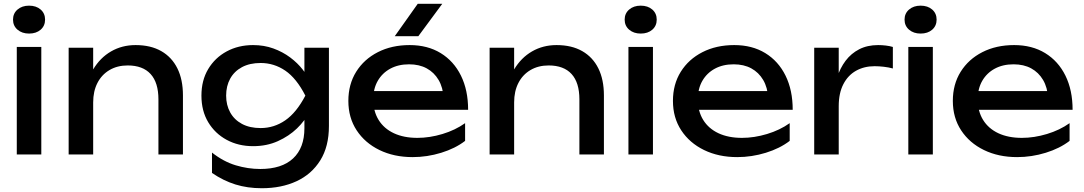

<svg xmlns="http://www.w3.org/2000/svg" viewBox="-20 -819 5745 1018"><path d="M69 -570H134H199V0H69ZM134 -641Q97 -641 73 -661.5Q49 -682 49 -715Q49 -748 73 -768.5Q97 -789 134 -789Q172 -789 195.5 -768.5Q219 -748 219 -715Q219 -682 195.5 -661.5Q172 -641 134 -641Z M344 -566H474V-362V0H344V-381ZM699 -580Q779 -580 835 -548Q891 -516 920.5 -456.5Q950 -397 950 -313V0H820V-292Q820 -381 778.5 -426.5Q737 -472 657 -472Q602 -472 560.5 -447.5Q519 -423 496.5 -379Q474 -335 474 -276L428 -301Q437 -389 474 -451Q511 -513 569 -546.5Q627 -580 699 -580Z M1594 -139V-239L1599 -257V-366L1594 -386V-566H1724V-151Q1724 -42 1678 31.5Q1632 105 1552 142Q1472 179 1368 179Q1292 179 1228 159Q1164 139 1104 98V-10Q1165 38 1230 57.5Q1295 77 1360 77Q1474 77 1534 21Q1594 -35 1594 -139ZM1322 -44Q1244 -44 1182 -77.5Q1120 -111 1084 -171Q1048 -231 1048 -312Q1048 -393 1084 -453Q1120 -513 1182 -546.5Q1244 -580 1322 -580Q1380 -580 1429.5 -562Q1479 -544 1518.5 -514.5Q1558 -485 1585.5 -449.5Q1613 -414 1628 -377.5Q1643 -341 1643 -311Q1643 -272 1620 -225.5Q1597 -179 1554.5 -138Q1512 -97 1453 -70.5Q1394 -44 1322 -44ZM1362 -140Q1433 -140 1492.5 -181Q1552 -222 1599 -312Q1552 -404 1492.5 -444.5Q1433 -485 1362 -485Q1304 -485 1263 -463Q1222 -441 1200.5 -402Q1179 -363 1179 -312Q1179 -262 1200.5 -223Q1222 -184 1263 -162Q1304 -140 1362 -140Z M2168 14Q2069 14 1992 -23.5Q1915 -61 1871 -128Q1827 -195 1827 -284Q1827 -372 1868.5 -438.5Q1910 -505 1983.5 -542.5Q2057 -580 2152 -580Q2247 -580 2316.5 -537.5Q2386 -495 2424 -418Q2462 -341 2462 -237H1929V-336H2397L2332 -299Q2329 -355 2305.5 -395Q2282 -435 2242.5 -456.5Q2203 -478 2149 -478Q2092 -478 2049.5 -455Q2007 -432 1983 -390.5Q1959 -349 1959 -292Q1959 -229 1987.5 -183Q2016 -137 2068.5 -112.5Q2121 -88 2193 -88Q2258 -88 2326 -108.5Q2394 -129 2446 -166V-72Q2394 -32 2319.5 -9Q2245 14 2168 14ZM2195 -799H2325L2198 -627H2073Z M2576 -566H2706V-362V0H2576V-381ZM2931 -580Q3011 -580 3067 -548Q3123 -516 3152.5 -456.5Q3182 -397 3182 -313V0H3052V-292Q3052 -381 3010.5 -426.5Q2969 -472 2889 -472Q2834 -472 2792.5 -447.5Q2751 -423 2728.5 -379Q2706 -335 2706 -276L2660 -301Q2669 -389 2706 -451Q2743 -513 2801 -546.5Q2859 -580 2931 -580Z M3312 -570H3377H3442V0H3312ZM3377 -641Q3340 -641 3316 -661.5Q3292 -682 3292 -715Q3292 -748 3316 -768.5Q3340 -789 3377 -789Q3415 -789 3438.5 -768.5Q3462 -748 3462 -715Q3462 -682 3438.5 -661.5Q3415 -641 3377 -641Z M3889 14Q3790 14 3713 -23.5Q3636 -61 3592 -128Q3548 -195 3548 -284Q3548 -372 3589.5 -438.5Q3631 -505 3704.5 -542.5Q3778 -580 3873 -580Q3968 -580 4037.5 -537.5Q4107 -495 4145 -418Q4183 -341 4183 -237H3650V-336H4118L4053 -299Q4050 -355 4026.5 -395Q4003 -435 3963.5 -456.5Q3924 -478 3870 -478Q3813 -478 3770.5 -455Q3728 -432 3704 -390.5Q3680 -349 3680 -292Q3680 -229 3708.5 -183Q3737 -137 3789.5 -112.5Q3842 -88 3914 -88Q3979 -88 4047 -108.5Q4115 -129 4167 -166V-72Q4115 -32 4040.5 -9Q3966 14 3889 14Z M4297 -566H4427V-360V0H4297V-385ZM4714 -570V-456Q4692 -462 4666 -465Q4640 -468 4617 -468Q4562 -468 4519 -444Q4476 -420 4451.5 -372.5Q4427 -325 4427 -256L4397 -293Q4401 -353 4417.5 -405.5Q4434 -458 4463.5 -497Q4493 -536 4536 -558Q4579 -580 4636 -580Q4656 -580 4677 -577.5Q4698 -575 4714 -570Z M4796 -570H4861H4926V0H4796ZM4861 -641Q4824 -641 4800 -661.5Q4776 -682 4776 -715Q4776 -748 4800 -768.5Q4824 -789 4861 -789Q4899 -789 4922.5 -768.5Q4946 -748 4946 -715Q4946 -682 4922.5 -661.5Q4899 -641 4861 -641Z M5373 14Q5274 14 5197 -23.5Q5120 -61 5076 -128Q5032 -195 5032 -284Q5032 -372 5073.5 -438.5Q5115 -505 5188.5 -542.5Q5262 -580 5357 -580Q5452 -580 5521.5 -537.5Q5591 -495 5629 -418Q5667 -341 5667 -237H5134V-336H5602L5537 -299Q5534 -355 5510.5 -395Q5487 -435 5447.5 -456.5Q5408 -478 5354 -478Q5297 -478 5254.5 -455Q5212 -432 5188 -390.5Q5164 -349 5164 -292Q5164 -229 5192.5 -183Q5221 -137 5273.5 -112.5Q5326 -88 5398 -88Q5463 -88 5531 -108.5Q5599 -129 5651 -166V-72Q5599 -32 5524.5 -9Q5450 14 5373 14Z"/></svg>

Font: Bounded
Style: Regular
Weight: 400
Designer: Vlad Churkin
Version: Version 1.0